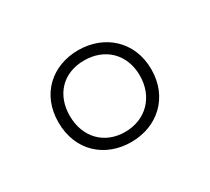

<svg xmlns="http://www.w3.org/2000/svg" viewBox="-67 -828 514 470"><g transform="rotate(-30 190.0 -593.0)"><path d="M190 -463C264 -463 321 -514 321 -593C321 -673 262 -723 189 -723C116 -723 59 -674 59 -594C59 -513 116 -463 190 -463ZM189 -492C132 -492 91 -532 91 -594C91 -652 128 -694 189 -694C248 -694 289 -654 289 -594C289 -534 248 -492 189 -492Z"/></g></svg>

Font: Noto Sans Devanagari UI Condensed ExtraLight
Style: Regular
Weight: 200
Width: 3
Designer: Jelle Bosma - Monotype Design Team
Foundry: Monotype Imaging Inc.
Version: Version 2.004